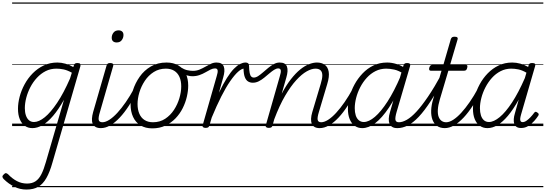

<svg xmlns="http://www.w3.org/2000/svg" viewBox="-99 -1030 4460 1569"><path d="M117 519Q64 519 18 496Q-28 473 -67 435Q-78 425 -79 415Q-80 405 -68 395Q-58 384 -50 385Q-42 386 -33 394Q1 430 39.5 450Q78 470 122 470Q164 470 192 451Q220 432 239.5 393Q259 354 276 294L424 -215Q379 -135 335 -83.5Q291 -32 248.5 -7.5Q206 17 166 17Q130 17 103.5 -2Q77 -21 62.5 -56.5Q48 -92 48 -141Q48 -188 61.5 -239.5Q75 -291 102 -341Q129 -391 168.5 -431Q208 -471 258.5 -495Q309 -519 370 -519Q401 -519 435.5 -509.5Q470 -500 500 -482L505 -497Q508 -507 514.5 -511Q521 -515 534 -515Q551 -515 556 -508Q561 -501 558 -489L330 297Q308 376 280 425Q252 474 213.5 496.5Q175 519 117 519ZM179 -33Q219 -33 267 -72Q315 -111 368 -190Q421 -269 473 -388L488 -436Q450 -457 419.5 -463Q389 -469 362 -469Q314 -469 274.5 -449Q235 -429 203 -394.5Q171 -360 149 -317.5Q127 -275 115.5 -230.5Q104 -186 104 -146Q104 -113 112.5 -87.5Q121 -62 137.5 -47.5Q154 -33 179 -33ZM0 490H610V500H0ZM0 -20H610V0H0ZM0 -505H610V-500H0ZM0 -1010H610V-1000H0Z M726 17Q699 17 682.5 7.5Q666 -2 658.5 -19.5Q651 -37 652.5 -61Q654 -85 662 -114L772 -495Q776 -506 782 -510.5Q788 -515 801 -515Q817 -515 823.5 -509Q830 -503 826 -491L718 -116Q704 -71 707.5 -51Q711 -31 738 -31Q749 -31 753.5 -23.5Q758 -16 756.5 -7Q755 2 747 9.5Q739 17 726 17ZM854 -683Q836 -683 825 -692.5Q814 -702 814 -721Q814 -745 828.5 -763.5Q843 -782 870 -782Q888 -782 899 -772.5Q910 -763 910 -744Q910 -721 896 -702Q882 -683 854 -683ZM570 490H895V500H570ZM570 -20H895V0H570ZM570 -505H895V-500H570ZM570 -1010H895V-1000H570Z M725 17Q714 17 709 9.5Q704 2 705.5 -7Q707 -16 715 -23.5Q723 -31 738 -31Q763 -31 794.5 -51Q826 -71 860 -108Q894 -145 929 -195.5Q964 -246 997 -307Q1002 -316 1010.5 -315Q1019 -314 1025 -307.5Q1031 -301 1027 -292Q992 -224 955 -167Q918 -110 879.5 -69Q841 -28 802 -5.5Q763 17 725 17ZM895 490V500ZM895 -20V0ZM895 -505V-500ZM895 -1010V-1000Z M1146 19Q1089 19 1049 -5.5Q1009 -30 988.5 -74.5Q968 -119 968 -177Q968 -232 987 -291.5Q1006 -351 1042.5 -403Q1079 -455 1134 -487Q1189 -519 1262 -519Q1318 -519 1358 -495.5Q1398 -472 1418.5 -429.5Q1439 -387 1439 -330Q1439 -288 1428 -240Q1417 -192 1394 -146Q1371 -100 1335.5 -63Q1300 -26 1252.5 -3.5Q1205 19 1146 19ZM1151 -31Q1208 -31 1251 -59.5Q1294 -88 1323 -132.5Q1352 -177 1367 -228Q1382 -279 1382 -324Q1382 -369 1367.5 -401.5Q1353 -434 1325 -451.5Q1297 -469 1256 -469Q1201 -469 1157.5 -441.5Q1114 -414 1084.5 -369.5Q1055 -325 1040 -275Q1025 -225 1025 -180Q1025 -135 1039.5 -101Q1054 -67 1082.5 -49Q1111 -31 1151 -31ZM895 490H1496V500H895ZM895 -20H1496V0H895ZM895 -505H1496V-500H895ZM895 -1010H1496V-1000H895Z M1472 -407Q1455 -407 1434.5 -412.5Q1414 -418 1394 -427.5Q1374 -437 1358 -448Q1350 -454 1348 -462.5Q1346 -471 1349.5 -477.5Q1353 -484 1359.5 -485.5Q1366 -487 1376 -481Q1406 -462 1431 -456.5Q1456 -451 1477 -451Q1507 -451 1532 -461.5Q1557 -472 1579.5 -485Q1602 -498 1624 -508.5Q1646 -519 1670 -519Q1680 -519 1684.5 -511.5Q1689 -504 1687.5 -495Q1686 -486 1678.5 -478.5Q1671 -471 1658 -471Q1641 -471 1621.5 -461.5Q1602 -452 1580 -439Q1558 -426 1531 -416.5Q1504 -407 1472 -407ZM1497 490V500ZM1497 -20V0ZM1497 -505V-500ZM1497 -1010V-1000Z M1581 15Q1569 15 1561.5 10Q1554 5 1557 -6L1672 -408Q1682 -439 1679.5 -455Q1677 -471 1658 -471Q1648 -471 1644 -478.5Q1640 -486 1641.5 -495Q1643 -504 1650.5 -511.5Q1658 -519 1670 -519Q1695 -519 1709.5 -510.5Q1724 -502 1730 -485.5Q1736 -469 1734.5 -446.5Q1733 -424 1725 -397L1690 -272Q1725 -345 1755.5 -393Q1786 -441 1813 -468.5Q1840 -496 1863.5 -507.5Q1887 -519 1907 -519Q1919 -519 1924 -511.5Q1929 -504 1927 -494Q1925 -484 1917.5 -477Q1910 -470 1898 -470Q1876 -470 1846.5 -443.5Q1817 -417 1782 -366.5Q1747 -316 1709 -241Q1671 -166 1631 -69L1612 -4Q1609 6 1602.5 10.5Q1596 15 1581 15ZM1496 490H1900V500H1496ZM1496 -20H1900V0H1496ZM1496 -505H1900V-500H1496ZM1496 -1010H1900V-1000H1496Z M1967 -354Q1945 -354 1928 -364.5Q1911 -375 1901.5 -400Q1892 -425 1891 -470L1908 -519Q1921 -519 1928.5 -513Q1936 -507 1936 -495Q1937 -454 1941.5 -433Q1946 -412 1954.5 -404Q1963 -396 1974 -396Q1992 -396 2011 -408.5Q2030 -421 2050.5 -439Q2071 -457 2093.5 -475.5Q2116 -494 2139 -506.5Q2162 -519 2186 -519Q2199 -519 2203.5 -511.5Q2208 -504 2206 -495Q2204 -486 2195.5 -478.5Q2187 -471 2175 -471Q2159 -471 2140.5 -459Q2122 -447 2102 -430Q2082 -413 2060 -395Q2038 -377 2015 -365.5Q1992 -354 1967 -354ZM1900 490H2013V500H1900ZM1900 -20H2013V0H1900ZM1900 -505H2013V-500H1900ZM1900 -1010H2013V-1000H1900Z M2514 17Q2488 17 2471.5 7.5Q2455 -2 2448.5 -19Q2442 -36 2443 -60Q2444 -84 2453 -114L2522 -345Q2535 -387 2535 -414Q2535 -441 2521 -455Q2507 -469 2479 -469Q2447 -469 2407 -446.5Q2367 -424 2322 -375Q2277 -326 2231 -247.5Q2185 -169 2142 -55L2128 -4Q2125 6 2118.5 10.5Q2112 15 2097 15Q2085 15 2077.5 10Q2070 5 2073 -6L2188 -408Q2198 -439 2195.5 -455Q2193 -471 2174 -471Q2164 -471 2160 -478.5Q2156 -486 2158 -495Q2160 -504 2167.5 -511.5Q2175 -519 2186 -519Q2211 -519 2225.5 -510.5Q2240 -502 2246 -485.5Q2252 -469 2250.5 -446.5Q2249 -424 2241 -397L2203 -264Q2240 -334 2278.5 -383Q2317 -432 2354 -462Q2391 -492 2426 -505.5Q2461 -519 2491 -519Q2529 -519 2554.5 -501Q2580 -483 2587 -444Q2594 -405 2575 -343L2507 -115Q2493 -70 2497 -50.5Q2501 -31 2526 -31Q2536 -31 2540.5 -23.5Q2545 -16 2543.5 -7Q2542 2 2534.5 9.5Q2527 17 2514 17ZM2012 490H2683V500H2012ZM2012 -20H2683V0H2012ZM2012 -505H2683V-500H2012ZM2012 -1010H2683V-1000H2012Z M2513 17Q2502 17 2497 9.5Q2492 2 2493.5 -7Q2495 -16 2503 -23.5Q2511 -31 2526 -31Q2551 -31 2582.5 -51Q2614 -71 2648 -108Q2682 -145 2717 -195.5Q2752 -246 2785 -307Q2790 -316 2798.5 -315Q2807 -314 2813 -307.5Q2819 -301 2815 -292Q2780 -224 2743 -167Q2706 -110 2667.5 -69Q2629 -28 2590 -5.5Q2551 17 2513 17ZM2683 490V500ZM2683 -20V0ZM2683 -505V-500ZM2683 -1010V-1000Z M2861 17Q2826 17 2799.5 -2Q2773 -21 2758.5 -56.5Q2744 -92 2744 -141Q2744 -186 2757.5 -238Q2771 -290 2798 -339.5Q2825 -389 2864 -430Q2903 -471 2953 -495Q3003 -519 3065 -519Q3101 -519 3140.5 -507Q3180 -495 3212 -472L3200 -427Q3157 -454 3122 -461.5Q3087 -469 3057 -469Q3010 -469 2970 -449Q2930 -429 2898.5 -394.5Q2867 -360 2845 -317.5Q2823 -275 2811.5 -230.5Q2800 -186 2800 -146Q2800 -113 2808 -87.5Q2816 -62 2833 -47.5Q2850 -33 2874 -33Q2915 -33 2964.5 -75Q3014 -117 3068 -200.5Q3122 -284 3175 -408L3194 -367Q3136 -235 3079 -150Q3022 -65 2967.5 -24Q2913 17 2861 17ZM3148 17Q3122 17 3106.5 7.5Q3091 -2 3084 -19Q3077 -36 3078 -60.5Q3079 -85 3088 -114L3198 -495Q3201 -506 3208 -510.5Q3215 -515 3228 -515Q3245 -515 3250.5 -508Q3256 -501 3252 -490L3142 -115Q3129 -70 3132.5 -50.5Q3136 -31 3161 -31Q3171 -31 3175 -23.5Q3179 -16 3178 -7Q3177 2 3169.5 9.5Q3162 17 3148 17ZM2683 490H3318V500H2683ZM2683 -20H3318V0H2683ZM2683 -505H3318V-500H2683ZM2683 -1010H3318V-1000H2683Z M3148 17Q3137 17 3132 9.5Q3127 2 3128.5 -7Q3130 -16 3138 -23.5Q3146 -31 3161 -31Q3190 -31 3226 -51.5Q3262 -72 3304.5 -118Q3347 -164 3399 -240.5Q3451 -317 3512 -429Q3518 -439 3527 -438Q3536 -437 3541.5 -429.5Q3547 -422 3541 -411Q3476 -289 3422.5 -206.5Q3369 -124 3322.5 -75Q3276 -26 3233 -4.5Q3190 17 3148 17ZM3318 490V500ZM3318 -20V0ZM3318 -505V-500ZM3318 -1010V-1000Z M3537 17Q3497 17 3472 -1.5Q3447 -20 3435 -52Q3423 -84 3424.5 -127.5Q3426 -171 3441 -221L3509 -452H3422Q3412 -452 3409 -458.5Q3406 -465 3409 -477Q3413 -489 3419 -494.5Q3425 -500 3435 -500H3524L3585 -710Q3589 -721 3595.5 -725.5Q3602 -730 3616 -730Q3632 -730 3638 -724Q3644 -718 3640 -707L3579 -500H3706Q3717 -500 3719.5 -494Q3722 -488 3719 -476Q3716 -463 3710 -457.5Q3704 -452 3693 -452H3565L3496 -220Q3481 -170 3479 -134Q3477 -98 3485.5 -75.5Q3494 -53 3510 -42Q3526 -31 3546 -31Q3556 -31 3561 -23.5Q3566 -16 3565.5 -7Q3565 2 3558 9.5Q3551 17 3537 17ZM3318 490H3706V500H3318ZM3318 -20H3706V0H3318ZM3318 -505H3706V-500H3318ZM3318 -1010H3706V-1000H3318Z M3535 17Q3524 17 3519 9.5Q3514 2 3515.5 -7Q3517 -16 3525 -23.5Q3533 -31 3548 -31Q3573 -31 3604.5 -51Q3636 -71 3670 -108Q3704 -145 3739 -195.5Q3774 -246 3807 -307Q3812 -316 3820.5 -315Q3829 -314 3835 -307.5Q3841 -301 3837 -292Q3802 -224 3765 -167Q3728 -110 3689.5 -69Q3651 -28 3612 -5.5Q3573 17 3535 17ZM3705 490V500ZM3705 -20V0ZM3705 -505V-500ZM3705 -1010V-1000Z M3884 17Q3849 17 3822 -2Q3795 -21 3780.5 -56.5Q3766 -92 3766 -141Q3766 -188 3780 -239.5Q3794 -291 3821 -341Q3848 -391 3887 -431Q3926 -471 3976 -495Q4026 -519 4087 -519Q4119 -519 4152.5 -510Q4186 -501 4217 -483L4221 -498Q4224 -508 4231 -511.5Q4238 -515 4250 -515Q4268 -515 4273 -508Q4278 -501 4274 -490L4159 -94Q4153 -73 4152 -59.5Q4151 -46 4156 -39Q4161 -32 4171 -32Q4187 -32 4203.5 -43.5Q4220 -55 4236.5 -72.5Q4253 -90 4266 -108Q4272 -116 4277.5 -116.5Q4283 -117 4291 -111Q4302 -105 4303 -98Q4304 -91 4300 -85Q4288 -66 4267 -42Q4246 -18 4219 -1Q4192 16 4160 16Q4136 16 4122.5 7Q4109 -2 4103.5 -18.5Q4098 -35 4099.5 -57Q4101 -79 4109 -105Q4117 -132 4124.5 -160Q4132 -188 4140 -216Q4095 -135 4051.5 -83.5Q4008 -32 3966.5 -7.5Q3925 17 3884 17ZM3823 -146Q3823 -113 3831 -87.5Q3839 -62 3855.5 -47.5Q3872 -33 3897 -33Q3936 -33 3984.5 -73Q4033 -113 4085.5 -193Q4138 -273 4190 -392L4203 -436Q4167 -457 4136.5 -463Q4106 -469 4079 -469Q4032 -469 3992 -448.5Q3952 -428 3921 -393.5Q3890 -359 3868 -316.5Q3846 -274 3834.5 -229.5Q3823 -185 3823 -146ZM3706 490H4341V500H3706ZM3706 -20H4341V0H3706ZM3706 -505H4341V-500H3706ZM3706 -1010H4341V-1000H3706Z"/></svg>

Font: Playwrite AU QLD Guides
Style: Regular
Weight: 400
Designer: Veronika Burian, José Scaglione
Foundry: TypeTogether
Version: Version 1.003